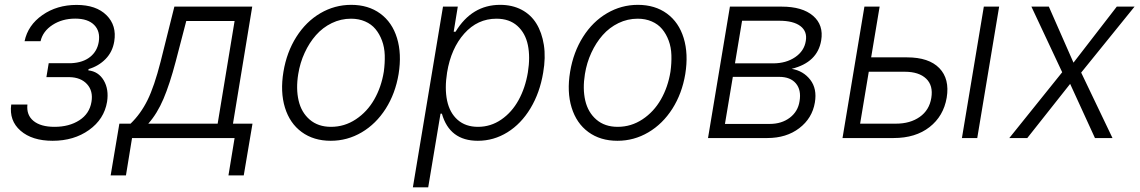

<svg xmlns="http://www.w3.org/2000/svg" viewBox="-20 -573 4733 797"><path d="M26.6 -139.2H93.8Q89.1 -95.5 119.1 -71Q149.1 -46.5 206.3 -46.5Q267 -46.5 309.3 -73.7Q351.6 -100.9 359.7 -150.2Q367.2 -195.3 341.3 -223.7Q315.3 -252.1 267.8 -252.8H172.6L182.2 -310.7H276.6Q324.6 -313.2 354 -336.6Q383.5 -360.1 389.9 -399.1Q397 -443.2 370.9 -469.5Q344.8 -495.7 292.3 -495.7Q238.3 -495.7 198 -469.5Q157.7 -443.2 148.4 -402H82Q95.9 -468.4 156.1 -510.5Q216.3 -552.6 297.9 -552.6Q379.3 -552.6 422.2 -509.8Q465.2 -467 454.2 -400.9Q447.1 -357.6 418.3 -328.1Q389.6 -298.7 347.7 -286.2L346.6 -280.9Q388.8 -276.3 410.7 -239.2Q432.5 -202.1 424.4 -150.2Q412.3 -78.1 349.6 -33.4Q286.9 11.4 198.5 11.4Q113.3 11.4 65.3 -30.4Q17.4 -72.1 26.6 -139.2Z M439.3 155.2 475.5 -59.7H522Q564.3 -100.5 592.3 -157.3Q620.4 -214.1 646.7 -317.1L703.8 -545.5H1027L947.1 -59.7H1028.1L991.8 155.2H928.3L953.8 0H528.1L502.8 155.2ZM595.5 -59.7H883.5L953.8 -485.8H753.2L709.2 -317.1Q684.7 -224.1 658.6 -162.6Q632.5 -101.2 595.5 -59.7Z M1353 11.4Q1282 11.4 1232.4 -24.9Q1182.9 -61.1 1162.8 -126.4Q1142.8 -191.8 1156.6 -275.2Q1170.1 -356.5 1210.2 -419.9Q1250.4 -483.3 1309.8 -518.1Q1369.3 -552.9 1437.9 -552.9Q1508.9 -552.9 1558.4 -516.7Q1608 -480.5 1628 -415Q1648.1 -349.4 1634.6 -265.6Q1621.1 -184.7 1581 -121.6Q1540.8 -58.6 1481.4 -23.6Q1421.9 11.4 1353 11.4ZM1354 -46.5Q1410.2 -46.5 1457.2 -77.8Q1504.3 -109 1533.6 -160.3Q1562.9 -211.6 1573.2 -275.2Q1578.1 -311.4 1577.1 -344.1Q1576 -376.8 1565.7 -404.5Q1555.4 -432.2 1538.5 -452.4Q1521.7 -472.7 1495.6 -484Q1469.5 -495.4 1437.1 -495.4Q1394.9 -495.4 1357.2 -477.1Q1319.6 -458.8 1291.7 -427.2Q1263.8 -395.6 1244.7 -354Q1225.5 -312.5 1218 -265.6Q1208.1 -204.9 1219.5 -155.7Q1230.8 -106.5 1265.6 -76.5Q1300.4 -46.5 1354 -46.5Z M1693.9 204.5 1818.9 -545.5H1880.3L1863.3 -441.4H1871.1Q1938.9 -552.9 2056.1 -552.9Q2106.2 -552.9 2144.9 -532.7Q2183.6 -512.4 2206.5 -475.3Q2229.4 -438.2 2237.6 -386.4Q2245.7 -334.5 2234.7 -271.3Q2220.9 -187.9 2182 -123.4Q2143.1 -58.9 2086.3 -23.8Q2029.5 11.4 1963.4 11.4Q1846.2 11.4 1814.3 -101.2H1808.6L1757.5 204.5ZM1835.9 -272.4Q1825.3 -206 1835.9 -155.4Q1846.6 -104.8 1879.6 -75.6Q1912.6 -46.5 1964.1 -46.5Q2017 -46.5 2060.9 -76.7Q2104.8 -106.9 2132.6 -157.5Q2160.5 -208.1 2171.2 -272.4Q2181.5 -336.3 2171.2 -386Q2160.9 -435.7 2127.5 -465.6Q2094.1 -495.4 2040.8 -495.4Q1962.4 -495.4 1907.3 -433.8Q1852.3 -372.2 1835.9 -272.4Z M2543 11.4Q2471.9 11.4 2422.4 -24.9Q2372.9 -61.1 2352.8 -126.4Q2332.7 -191.8 2346.6 -275.2Q2360.1 -356.5 2400.2 -419.9Q2440.3 -483.3 2499.8 -518.1Q2559.3 -552.9 2627.8 -552.9Q2698.9 -552.9 2748.4 -516.7Q2797.9 -480.5 2818 -415Q2838.1 -349.4 2824.6 -265.6Q2811.1 -184.7 2771 -121.6Q2730.8 -58.6 2671.3 -23.6Q2611.9 11.4 2543 11.4ZM2544 -46.5Q2600.1 -46.5 2647.2 -77.8Q2694.2 -109 2723.5 -160.3Q2752.8 -211.6 2763.1 -275.2Q2768.1 -311.4 2767 -344.1Q2766 -376.8 2755.7 -404.5Q2745.4 -432.2 2728.5 -452.4Q2711.6 -472.7 2685.5 -484Q2659.4 -495.4 2627.1 -495.4Q2584.9 -495.4 2547.2 -477.1Q2509.6 -458.8 2481.7 -427.2Q2453.8 -395.6 2434.7 -354Q2415.5 -312.5 2408 -265.6Q2398.1 -204.9 2409.4 -155.7Q2420.8 -106.5 2455.6 -76.5Q2490.4 -46.5 2544 -46.5Z M2919 0 3009.9 -545.5H3224.8Q3310.7 -545.5 3355.1 -507.3Q3399.5 -469.1 3388.8 -405.2Q3373.6 -313.9 3266.3 -287.3Q3315 -278.8 3343.6 -241.7Q3372.2 -204.5 3362.6 -147.7Q3351.6 -82 3297.9 -41Q3244.3 0 3165.1 0ZM2989.3 -58.6H3175.1Q3224.8 -58.6 3258.7 -84.5Q3292.6 -110.4 3299 -153.1Q3306.8 -199.2 3283.9 -226.6Q3261 -253.9 3214.8 -253.9H3022ZM3030.9 -310H3188.9Q3243.3 -310 3280.9 -335.8Q3318.5 -361.5 3324.9 -403.1Q3331.7 -442.5 3302.6 -464.7Q3273.4 -486.9 3214.8 -486.9H3060.4Z M3596.2 -334.9H3745Q3835.9 -334.9 3879.3 -290.1Q3922.6 -245.4 3909.8 -167.6Q3896.7 -90.9 3838.6 -45.5Q3780.5 0 3689.3 0H3477.3L3568.2 -545.5H3631.4ZM3586.3 -275.2 3550.4 -59.7H3699.2Q3758.2 -59.7 3797.9 -87.7Q3837.7 -115.8 3845.9 -166.5Q3854.4 -218 3824.4 -246.6Q3794.4 -275.2 3735.4 -275.2ZM3973 0 4063.9 -545.5H4127.5L4036.6 0Z M4333.8 -545.5 4436.1 -312.9 4615.8 -545.5H4689.6L4468 -271.7L4598 0H4525.2L4422.2 -224.8L4244.3 0H4169.7L4389.2 -273.1L4261.4 -545.5Z"/></svg>

Font: Karasuma Gothic
Style: Light Italic
Weight: 300
Italic angle: 9.39998°
Designer: Rasmus Andersson / Ryoko Nishizuka
Foundry: rsms
Version: Version 1.00